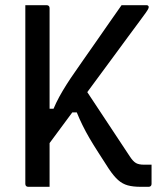

<svg xmlns="http://www.w3.org/2000/svg" viewBox="-20 -720 640 740"><path d="M294 -398.8Q340.1 -328.7 387 -258.2Q433.9 -187.6 480 -117.6Q492.7 -98 503.8 -91.7Q515 -85.3 534.6 -85.3Q542 -85.3 546.5 -85.3Q551 -85.3 556.2 -85.3H564.1Q564.1 -75.3 564.1 -63.6Q564.1 -51.8 564.1 -40.9Q564.1 -30.1 564.1 -22Q564.1 -14 564.1 -11Q564.1 -6 561.1 -3Q558.1 0 553.1 0Q549.6 0 545 0Q540.5 0 534.8 0Q529.2 0 522.3 0Q492.9 0 472.4 -5.6Q452 -11.2 435.1 -26.2Q418.2 -41.3 399.4 -69.4Q376.6 -104.8 358.1 -133.6Q339.6 -162.4 324.9 -187.4Q310.3 -212.5 298.3 -236.9Q286.3 -261.2 275.9 -286.8H235.8ZM544.8 -700Q547.8 -700 549.5 -699Q551.2 -698 552.2 -696.6Q553.2 -695.2 553.2 -693.2Q553.2 -690.6 551.4 -686.2Q549.5 -681.8 541.9 -670.9Q534.2 -660 516.4 -636.1Q497.7 -611.4 473.3 -577.9Q449 -544.3 420 -505.4Q391 -466.5 359 -422.7Q326.9 -378.9 292.5 -332.5Q258 -286.2 223.1 -238.8Q188.1 -191.5 153.5 -144.7V-301H186.4Q196.1 -324.1 208.6 -347.1Q221.2 -370 236.1 -393.6Q251 -417.2 267.9 -441.1Q284.8 -465 301.8 -490Q325.4 -523.3 350.3 -559.3Q375.2 -595.2 400.3 -631.2Q425.5 -667.1 448.5 -700ZM77.6 -700Q99.2 -700 119 -700Q138.9 -700 160.1 -700Q165.1 -700 168.1 -697Q171.1 -694 171.1 -689Q171.1 -603 171.1 -517Q171.1 -431 171.1 -344.5Q171.1 -258 171.1 -172Q171.1 -86 171.1 0Q149.9 0 130 0Q110.2 0 88.6 0Q83.6 0 80.6 -3Q77.6 -6 77.6 -11Q77.6 -108.6 77.6 -206.5Q77.6 -304.3 77.6 -402.2Q77.6 -500.1 77.6 -597.7Q77.6 -623.5 77.6 -648.8Q77.6 -674.2 77.6 -700Z"/></svg>

Font: Recursive Sans Linear Light
Style: Regular
Weight: 300
Version: Version 1.085